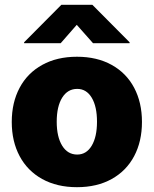

<svg xmlns="http://www.w3.org/2000/svg" viewBox="-20 -775 645 805"><path d="M29.3 -263.7Q29.3 -345.2 62.3 -407Q95.2 -468.8 157 -502.9Q218.8 -537.1 302.7 -537.1Q386.7 -537.1 448.2 -502.9Q509.8 -468.8 542.5 -407Q575.2 -345.2 575.2 -263.7Q575.2 -182.1 542.5 -120.4Q509.8 -58.6 448.2 -24.4Q386.7 9.8 302.7 9.8Q218.8 9.8 157 -24.4Q95.2 -58.6 62.3 -120.4Q29.3 -182.1 29.3 -263.7ZM386.7 -264.6Q386.7 -328.6 364.5 -365.5Q342.3 -402.3 303.7 -402.3Q263.7 -402.3 240.7 -365.5Q217.8 -328.6 217.8 -264.6Q217.8 -201.2 240.7 -164.1Q263.7 -127 303.7 -127Q342.3 -127 364.5 -164.1Q386.7 -201.2 386.7 -264.6ZM301.8 -670.9 234.4 -593.8H81.1V-597.7L237.3 -754.9H367.2L523.4 -597.7V-593.8H370.1Z"/></svg>

Font: Pretendard JP Black
Style: Regular
Weight: 900
Designer: Base glyphs from Inter by Rasmus Andersson; Hangeul glyphs from Noto Sans CJK(Source Han Sans) by Jang Soo-young and Kan
Foundry: Kil Hyung-jin
Version: Version 1.309